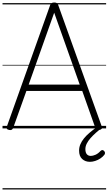

<svg xmlns="http://www.w3.org/2000/svg" viewBox="-20 -1021 864 1527"><path d="M54 13Q39 10 34.5 3Q30 -4 35 -16L378 -978Q382 -991 389.5 -996Q397 -1001 412 -1001Q426 -1001 433 -996Q440 -991 444 -978L789 -16Q794 -4 789 3Q784 10 769 13Q755 15 748.5 10.5Q742 6 736 -10L634 -298H190L87 -10Q82 5 75 10Q68 15 54 13ZM208 -348H614L411 -920ZM695 266Q658 266 633.5 243.5Q609 221 609 177Q609 151 619 127Q629 103 647.5 80Q666 57 691.5 35.5Q717 14 747 -8H789V-2Q765 15 742 35.5Q719 56 700 77.5Q681 99 670 121Q659 143 659 165Q659 192 670.5 205.5Q682 219 702 219Q718 219 739 210Q760 201 779 180Q786 173 793 172.5Q800 172 806 178Q814 185 815 193Q816 201 811 209Q798 226 778.5 239Q759 252 737 259Q715 266 695 266ZM0 476H824V486H0ZM0 -20H824V0H0ZM0 -505H824V-500H0ZM0 -996H824V-986H0Z"/></svg>

Font: Playwrite PL Guides
Style: Regular
Weight: 400
Designer: Veronika Burian, José Scaglione
Foundry: TypeTogether
Version: Version 1.003